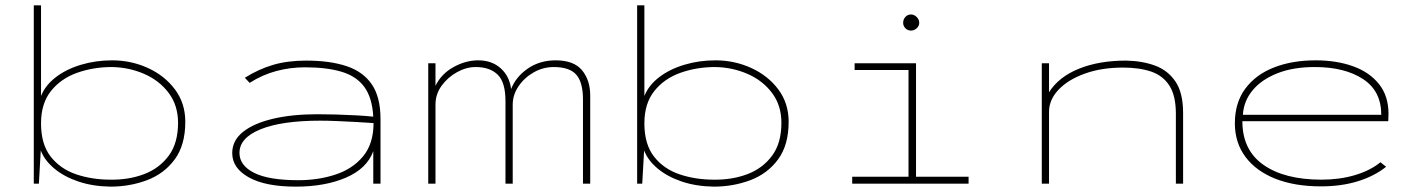

<svg xmlns="http://www.w3.org/2000/svg" viewBox="-20 -685 5290 716"><path d="M392 11Q326 10 272.5 -8Q219 -26 182.5 -56.5Q146 -87 132 -124L125 0H106V-665H133V-327Q149 -367 188 -397Q227 -427 282 -443.5Q337 -460 398 -460Q469 -460 531.5 -431.5Q594 -403 632.5 -351.5Q671 -300 671 -231Q671 -144 631.5 -90.5Q592 -37 528 -13Q464 11 392 11ZM392 -15Q460 -14 517 -35.5Q574 -57 609 -104Q644 -151 644 -227Q644 -292 609 -338.5Q574 -385 517.5 -409.5Q461 -434 397 -435Q328 -435 267.5 -413.5Q207 -392 170 -345.5Q133 -299 133 -225Q133 -147 169 -101Q205 -55 264 -35Q323 -15 392 -15Z M1083 11Q970 11 908 -23.5Q846 -58 846 -114Q846 -161 886 -193Q926 -225 997.5 -242Q1069 -259 1165 -259Q1195 -259 1232 -258Q1269 -257 1306 -255Q1343 -253 1372 -250Q1368 -321 1338.5 -361Q1309 -401 1253.5 -417.5Q1198 -434 1117 -434Q1062 -434 1010 -420Q958 -406 911 -376L893 -395Q944 -427 998 -443Q1052 -459 1122 -459Q1210 -459 1272 -438.5Q1334 -418 1366.5 -370.5Q1399 -323 1399 -241V0H1372V-121Q1348 -56 1270 -22.5Q1192 11 1083 11ZM873 -115Q873 -68 927.5 -40.5Q982 -13 1093 -13Q1167 -13 1231 -34Q1295 -55 1334 -102Q1373 -149 1373 -226Q1346 -228 1310 -230Q1274 -232 1238 -233.5Q1202 -235 1174 -235Q1031 -235 952 -203Q873 -171 873 -115Z M1577 0V-449H1604V-365Q1626 -410 1671.5 -435Q1717 -460 1763 -460Q1814 -460 1847 -430.5Q1880 -401 1886 -353Q1904 -399 1948.5 -429.5Q1993 -460 2052 -460Q2120 -460 2150.5 -423Q2181 -386 2181 -329V0H2154V-314Q2154 -378 2129 -406.5Q2104 -435 2045 -435Q2005 -435 1970 -415Q1935 -395 1913.5 -363Q1892 -331 1892 -295V0H1865V-308Q1865 -378 1836 -406.5Q1807 -435 1754 -435Q1719 -435 1684.5 -416Q1650 -397 1627 -365.5Q1604 -334 1604 -295V0Z M2642 11Q2576 10 2522.5 -8Q2469 -26 2432.5 -56.5Q2396 -87 2382 -124L2375 0H2356V-665H2383V-327Q2399 -367 2438 -397Q2477 -427 2532 -443.5Q2587 -460 2648 -460Q2719 -460 2781.5 -431.5Q2844 -403 2882.5 -351.5Q2921 -300 2921 -231Q2921 -144 2881.5 -90.5Q2842 -37 2778 -13Q2714 11 2642 11ZM2642 -15Q2710 -14 2767 -35.5Q2824 -57 2859 -104Q2894 -151 2894 -227Q2894 -292 2859 -338.5Q2824 -385 2767.5 -409.5Q2711 -434 2647 -435Q2578 -435 2517.5 -413.5Q2457 -392 2420 -345.5Q2383 -299 2383 -225Q2383 -147 2419 -101Q2455 -55 2514 -35Q2573 -15 2642 -15Z M3158 0V-26H3368V-424H3167V-449H3396V-26H3592V0ZM3377 -571Q3365 -571 3356.5 -579.5Q3348 -588 3348 -600Q3348 -613 3356.5 -622Q3365 -631 3377 -631Q3389 -631 3398.5 -621.5Q3408 -612 3408 -600Q3408 -588 3398.5 -579.5Q3389 -571 3377 -571Z M3865 0V-449H3892V-341Q3928 -398 4003 -428.5Q4078 -459 4179 -459Q4239 -458 4287 -440.5Q4335 -423 4363.5 -381Q4392 -339 4392 -263V0H4365V-261Q4365 -328 4341 -365.5Q4317 -403 4273 -418Q4229 -433 4168 -433Q4088 -433 4025.5 -410.5Q3963 -388 3927.5 -350.5Q3892 -313 3892 -268V0Z M4906 10Q4808 10 4736 -18.5Q4664 -47 4624.5 -100Q4585 -153 4585 -225Q4585 -302 4624 -354.5Q4663 -407 4731 -433.5Q4799 -460 4886 -460Q4964 -460 5025.5 -438Q5087 -416 5122.5 -371.5Q5158 -327 5158 -260Q5158 -251 5157.5 -246Q5157 -241 5157 -233H4613Q4613 -125 4692 -70Q4771 -15 4908 -15Q4976 -15 5033 -32Q5090 -49 5128 -80L5149 -63Q5105 -28 5043.5 -9Q4982 10 4906 10ZM4615 -257H5131Q5131 -346 5062.5 -390.5Q4994 -435 4883 -435Q4802 -435 4743 -411.5Q4684 -388 4651 -348Q4618 -308 4615 -257Z"/></svg>

Font: Inconsolata ExtraExpanded ExtraLight
Style: Regular
Weight: 200
Width: 8
Monospace: yes
Designer: Raph Levien, Cyreal, Brenton Simpson
Foundry: Raph Levien, Cyreal, Google
Version: Version 3.100; ttfautohint (v1.8.4.7-5d5b)